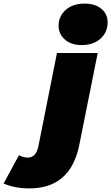

<svg xmlns="http://www.w3.org/2000/svg" viewBox="-208 -841 617 1065"><path d="M-45 204Q-126 204 -188 177L-103 20Q-79 33 -53 33Q-8 33 5 -30L108 -547H334L232 -38Q184 204 -45 204ZM245 -591Q186 -591 151.5 -622Q117 -653 117 -698Q117 -751 156.5 -786Q196 -821 261 -821Q320 -821 354.5 -792Q389 -763 389 -718Q389 -662 349.5 -626.5Q310 -591 245 -591Z"/></svg>

Font: Montserrat Black
Style: Italic
Weight: 900
Italic angle: -11.3°
Designer: Julieta Ulanovsky
Foundry: Julieta Ulanovsky
Version: Version 9.000; ttfautohint (v1.8.4.7-5d5b)